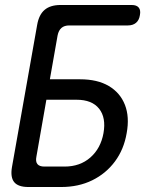

<svg xmlns="http://www.w3.org/2000/svg" viewBox="-20 -750 640 770"><path d="M94 0Q53 0 37 -19.5Q21 -39 28 -80L129 -650Q136 -691 159 -710.5Q182 -730 223 -730H508Q528 -730 536.5 -719.5Q545 -709 541 -689Q538 -669 525.5 -658.5Q513 -648 493 -648H258Q238 -648 226.5 -638Q215 -628 211 -608L180 -432H301Q371 -432 416.5 -405Q462 -378 481 -329.5Q500 -281 488 -216Q477 -151 441 -102.5Q405 -54 350 -27Q295 0 225 0ZM126 -122Q122 -102 130 -92Q138 -82 158 -82H239Q301 -82 342.5 -118.5Q384 -155 395 -216Q406 -278 377.5 -314Q349 -350 287 -350H166Z"/></svg>

Font: Maple Mono Normal NL
Style: Italic
Weight: 400
Italic angle: -10°
Monospace: yes
Designer: subframe7536
Version: Version 7.000